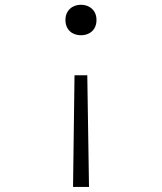

<svg xmlns="http://www.w3.org/2000/svg" viewBox="-20 -532 660 782"><path d="M335.5 -225.5 342.5 229.5H277.5L283.5 -225.5ZM373 -450.5Q373 -431.5 364.8 -417.2Q356.5 -403 342 -395.8Q327.5 -388.5 310 -388.5Q292 -388.5 277.5 -395.8Q263 -403 254.8 -417.2Q246.5 -431.5 246.5 -450.5Q246.5 -469.5 254.8 -483.5Q263 -497.5 277.5 -505Q292 -512.5 310 -512.5Q327.5 -512.5 342 -505Q356.5 -497.5 364.8 -483.5Q373 -469.5 373 -450.5Z"/></svg>

Font: Monaspace Xenon Var
Style: Regular
Weight: 400
Designer: Riley Cran and the Lettermatic Team
Version: Version 1.000 (Monaspace Xenon Var)